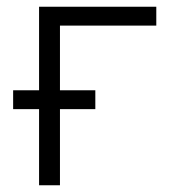

<svg xmlns="http://www.w3.org/2000/svg" viewBox="-20 -550 540 570"><path d="M96 0V-226H19V-282H96V-530H444V-474H158V-282H263V-226H158V0Z"/></svg>

Font: Iosevka SS01 Light
Style: Regular
Weight: 300
Monospace: yes
Designer: Belleve Invis
Foundry: Belleve Invis
Version: 2.3.3; ttfautohint (v1.8.3)